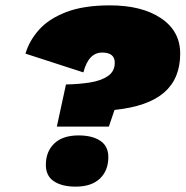

<svg xmlns="http://www.w3.org/2000/svg" viewBox="-20 -690 692 716"><path d="M192 -218 226 -375Q275 -376 316 -382.5Q357 -389 382.5 -406.5Q408 -424 408 -456Q408 -494 361 -494Q310 -494 291 -420L75 -490Q89 -538 125.5 -579Q162 -620 227 -645Q292 -670 390 -670Q509 -670 580.5 -622Q652 -574 652 -490Q652 -397 592 -345Q532 -293 407 -280L386 -218ZM262 6Q211 6 181 -14Q151 -34 151 -75Q151 -125 182.5 -155Q214 -185 273 -185Q324 -185 354 -165Q384 -145 384 -104Q384 -54 352.5 -24Q321 6 262 6Z"/></svg>

Font: Work Sans Black
Style: Italic
Weight: 900
Italic angle: -13°
Designer: Wei Huang
Foundry: Wei Huang
Version: Version 2.009; ttfautohint (v1.8.3)